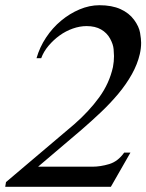

<svg xmlns="http://www.w3.org/2000/svg" viewBox="-23 -716 561 736"><path d="M-3 0 0 -18 262 -240Q318 -289 357 -342.5Q396 -396 410 -459Q414 -480 414 -501Q414 -509 412.5 -527.5Q411 -546 399 -568Q387 -590 364.5 -603Q342 -616 309 -616Q283 -616 256 -606.5Q229 -597 205.5 -580Q182 -563 163 -540.5Q144 -518 135 -493H117Q129 -535 153.5 -572Q178 -609 211 -636.5Q244 -664 282 -680Q320 -696 358 -696Q406 -696 439 -681Q472 -666 491 -640Q510 -614 514 -590Q518 -566 518 -552Q518 -531 513 -509Q504 -470 482.5 -431.5Q461 -393 430.5 -356.5Q400 -320 363.5 -285.5Q327 -251 290 -219L123 -77H331Q362 -77 395.5 -87Q429 -97 453 -131H477L402 0Z"/></svg>

Font: New Athena Unicode
Style: Italic
Weight: 400
Designer: J. Rusten 1997; rev. by R. Hancock 2001, 2002, rev. by D. Mastronarde 2002-2019
Foundry: Society for Classical Studies (formerly American Philological Association)
Version: Version 5.008